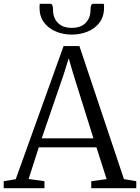

<svg xmlns="http://www.w3.org/2000/svg" viewBox="-24 -993 740 1013"><path d="M59 -47.5 311.5 -750H395L630 -48L695 -37V0H457.5V-37L538.5 -48L485 -215.5H180.5L127 -48.5L210.5 -37V0H-4.5V-37ZM469 -263 362.5 -603 338.5 -685.5 312 -600.5 196 -263ZM240 -973Q250 -973 253 -962.8Q256 -952.5 256 -939.5Q256 -899 281.2 -872.5Q306.5 -846 354.5 -846Q403 -846 428.2 -872.5Q453.5 -899 453.5 -939.5Q453.5 -952.5 456.2 -962.8Q459 -973 468.5 -973H523.5Q524.5 -969 524.8 -963.5Q525 -958 525 -953Q525 -906 501.2 -874.2Q477.5 -842.5 438.5 -826.5Q399.5 -810.5 354.5 -810.5Q309.5 -810.5 270.8 -826.8Q232 -843 208.2 -874.5Q184.5 -906 184.5 -953Q184.5 -958 185 -963.5Q185.5 -969 185.5 -973Z"/></svg>

Font: Merriweather 48pt Light
Style: Regular
Weight: 300
Version: Version 2.100